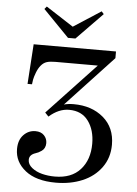

<svg xmlns="http://www.w3.org/2000/svg" viewBox="-61 -967 737 1031"><g transform="rotate(5 307.0 -451.0)"><path d="M540 -711.9V-675.8L286.1 -403.8Q309.6 -410.2 338.9 -410.2Q436 -410.2 499 -356.7Q562 -303.2 562 -210.9Q562 -140.6 523.9 -88.1Q485.8 -35.6 421.9 -8.8Q357.9 18.1 278.8 18.1Q172.9 18.1 114.5 -28.3Q56.2 -74.7 56.2 -144Q56.2 -192.4 82.8 -220.2Q109.4 -248 147 -248Q176.8 -248 193.4 -230.5Q210 -212.9 210 -189Q210 -174.8 204.6 -163.8Q199.2 -152.8 189.5 -146.2Q179.7 -139.6 173.1 -136.2Q166.5 -132.8 157.2 -129.9Q124 -119.1 124 -91.8Q124 -67.4 146.7 -49.1Q169.4 -30.8 201.9 -22.5Q234.4 -14.2 271 -14.2Q360.4 -14.2 408.2 -67.4Q456.1 -120.6 456.1 -207Q456.1 -281.2 420.4 -329.6Q384.8 -377.9 316.9 -377.9Q261.2 -377.9 209 -332L189.9 -352.1L449.2 -627.9H220.2Q191.4 -627.9 174.1 -622.3Q156.7 -616.7 143.1 -600.1Q129.9 -584 121.1 -560.5Q112.3 -537.1 109.6 -522.5Q106.9 -507.8 106 -497.1H82L96.2 -711.9ZM137.2 -905.8 148.9 -919.9 296.9 -824.2 444.8 -919.9 457 -905.8 316.9 -762.2H276.9Z"/></g></svg>

Font: Flanker Steampunk
Style: Regular
Weight: 400
Designer: Alexey Kryukov, Leonardo Di Lena
Foundry: Alexey Kryukov, Leonardo Di Lena
Version: 1.210